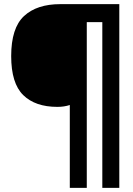

<svg xmlns="http://www.w3.org/2000/svg" viewBox="-20 -780 640 927"><path d="M317 -273Q290 -264 257 -264Q150 -264 92 -321Q34 -378 34 -509Q34 -645 96 -702.5Q158 -760 271 -760H556V127H474V-673H399V127H317Z"/></svg>

Font: Noto Sans Mono ExtraBold
Style: Regular
Weight: 800
Designer: Monotype Design Team
Foundry: Monotype Imaging Inc.
Version: Version 2.014